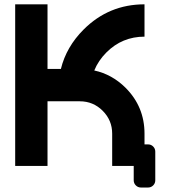

<svg xmlns="http://www.w3.org/2000/svg" viewBox="-20 -752 772 870"><path d="M585.9 0H488.3V-146.5Q488.3 -207 445.3 -250Q402.3 -293 341.8 -293H195.3V0H48.8V-732.4H195.3V-439.5H255.9Q280.3 -539.6 358.9 -618.2Q473.1 -732.4 634.8 -732.4V-585.9Q533.7 -585.9 462.4 -514.6Q425.3 -477.5 407.2 -432.6Q487.3 -415.5 549.3 -354Q634.8 -268.1 634.8 -146.5V-97.7H650.9Q664.6 -97.7 674.1 -88.1Q683.6 -78.6 683.6 -64.9V64.9Q683.6 78.6 674.1 88.1Q664.6 97.7 650.9 97.7H618.7Q605 97.7 595.5 88.1Q585.9 78.6 585.9 64.9Z"/></svg>

Font: Audex
Style: Regular
Weight: 400
Designer: GGBotNet
Foundry: GGBotNet
Version: 1.00